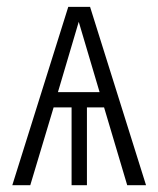

<svg xmlns="http://www.w3.org/2000/svg" viewBox="-20 -543 464 563"><path d="M353 0 285.2 -228H234.9V0H189.9V-228H137.2L68.8 0H16.1L180.2 -522.9H244.1L408.2 0ZM149.9 -272.9H272L210.9 -479Z"/></svg>

Font: Fira Sans Compressed Light
Style: Regular
Weight: 300
Width: 1
Designer: Carrois Corporate & Edenspiekermann AG
Foundry: Carrois Corporate GbR & Edenspiekermann AG
Version: Version 4.203;PS 004.203;hotconv 1.0.88;makeotf.lib2.5.64775